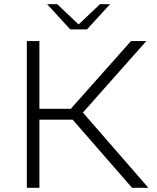

<svg xmlns="http://www.w3.org/2000/svg" viewBox="-20 -896 749 916"><path d="M205 -876 315 -755.8H395L505 -876H457L355 -779.4L253 -876ZM108 0H168V-325H326.7L610 0H688L375.5 -359L678 -700H605L317.8 -377H168V-700H108Z"/></svg>

Font: Resamitz
Style: Regular
Weight: 500
Designer: gluk
Foundry: gluk
Version: Version 0.047